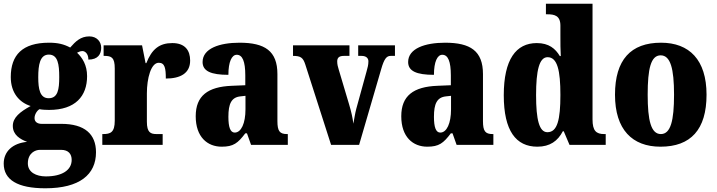

<svg xmlns="http://www.w3.org/2000/svg" viewBox="-33 -780 3861 1034"><path d="M211 234C396 234 484 160 484 40C484 -58 423 -113 297 -113H191C171 -113 153 -122 153 -144C153 -165 168 -186 180 -192C191 -189 219 -188 231 -188C373 -188 436 -262 436 -370C436 -429 411 -469 382 -496C389 -499 398 -505 411 -505C423 -505 443 -493 443 -459C495 -459 512 -489 512 -523C512 -555 489 -584 448 -584C401 -584 374 -557 345 -524C311 -542 279 -550 231 -550C88 -550 25 -484 25 -365C25 -279 72 -228 132 -209C75 -178 36 -147 36 -102C36 -53 76 -30 113 -16C36 -9 -13 35 -13 101C-13 188 61 234 211 234ZM229 -251C182 -251 173 -300 173 -364C173 -431 182 -486 230 -486C279 -486 286 -433 286 -365C286 -299 279 -251 229 -251ZM214 170C162 170 117 148 117 100C117 44 157 27 182 27H296C336 27 353 50 353 81C353 137 300 170 214 170Z M518 0H843V-58H811C778 -58 758 -66 758 -125V-277C758 -358 780 -442 822 -442C855 -442 860 -412 860 -357C938 -357 991 -385 991 -454C991 -508 964 -548 895 -548C826 -548 785 -516 755 -440H751L732 -536H525V-479H529C568 -479 585 -470 585 -411V-130C585 -67 562 -58 522 -58H518Z M1161 10C1224 10 1248 -9 1288 -62H1297L1319 0H1517V-58H1513C1473 -58 1461 -74 1461 -128V-381C1461 -506 1393 -550 1257 -550C1149 -550 1058 -519 1058 -446C1058 -397 1103 -377 1197 -377C1197 -447 1215 -485 1242 -485C1273 -485 1288 -449 1288 -374V-321L1216 -318C1086 -313 1021 -264 1021 -154C1021 -42 1084 10 1161 10ZM1231 -66C1207 -66 1197 -96 1197 -151C1197 -221 1213 -256 1262 -261L1289 -264V-191C1289 -116 1266 -66 1231 -66Z M1611 -433 1750 0H1901L2020 -408C2036 -464 2049 -479 2071 -479H2094V-536H1896V-479H1914C1941 -479 1951 -465 1951 -450C1951 -430 1947 -417 1941 -395L1886 -195C1879 -169 1875 -140 1870 -114C1866 -146 1859 -178 1847 -218L1791 -406C1787 -419 1783 -433 1783 -449C1783 -468 1792 -479 1819 -479H1849V-536H1545V-479C1586 -479 1599 -470 1611 -433Z M2268 10C2331 10 2355 -9 2395 -62H2404L2426 0H2624V-58H2620C2580 -58 2568 -74 2568 -128V-381C2568 -506 2500 -550 2364 -550C2256 -550 2165 -519 2165 -446C2165 -397 2210 -377 2304 -377C2304 -447 2322 -485 2349 -485C2380 -485 2395 -449 2395 -374V-321L2323 -318C2193 -313 2128 -264 2128 -154C2128 -42 2191 10 2268 10ZM2338 -66C2314 -66 2304 -96 2304 -151C2304 -221 2320 -256 2369 -261L2396 -264V-191C2396 -116 2373 -66 2338 -66Z M2861 10C2929 10 2971 -21 2998 -73H3003L3034 0H3229V-58H3221C3178 -58 3158 -75 3158 -137V-760H2907V-703H2915C2953 -703 2985 -696 2985 -642V-590C2985 -551 2985 -508 2987 -478H2982C2958 -518 2923 -548 2858 -548C2746 -548 2680 -460 2680 -267C2680 -75 2746 10 2861 10ZM2915 -68C2871 -68 2854 -135 2854 -268C2854 -400 2871 -472 2916 -472C2969 -472 2985 -400 2985 -269C2985 -136 2969 -68 2915 -68Z M3524 10C3687 10 3772 -82 3772 -270C3772 -458 3679 -550 3527 -550C3364 -550 3279 -458 3279 -270C3279 -82 3372 10 3524 10ZM3526 -58C3473 -58 3455 -131 3455 -270C3455 -410 3472 -482 3525 -482C3578 -482 3597 -410 3597 -270C3597 -131 3579 -58 3526 -58Z"/></svg>

Font: Noto Serif Sinhala Condensed Black
Style: Regular
Weight: 900
Width: 3
Designer: Jelle Bosma - Monotype Design Team
Foundry: Monotype Imaging Inc.
Version: Version 2.007